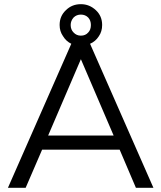

<svg xmlns="http://www.w3.org/2000/svg" viewBox="-20 -901 774 921"><path d="M554 -183H182L103 0H18L322 -691Q297 -703 282 -728Q266 -751 266 -781Q266 -824 296 -852Q325 -881 368 -881Q409 -881 440 -852Q470 -824 470 -781Q470 -750 454 -727Q438 -702 412 -691L716 0H632ZM368 -831Q347 -831 333 -817Q319 -801 319 -781Q319 -759 333 -745Q347 -730 368 -730Q390 -730 403 -745Q416 -758 416 -781Q416 -803 403 -817Q389 -831 368 -831ZM211 -251H525L368 -617Z"/></svg>

Font: PRinguin Sans
Style: Regular
Weight: 400
Designer: Vernon Adams
Foundry: Vernon Adams
Version: ""